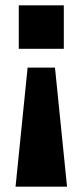

<svg xmlns="http://www.w3.org/2000/svg" viewBox="-20 -516 308 716"><path d="M38 180 83 -264H185L230 180ZM50 -334V-496H218V-334Z"/></svg>

Font: Nunito Sans 10pt ExtraBold
Style: Regular
Weight: 800
Designer: Vernon Adams
Foundry: Vernon Adams
Version: Version 3.101;gftools[0.9.27]